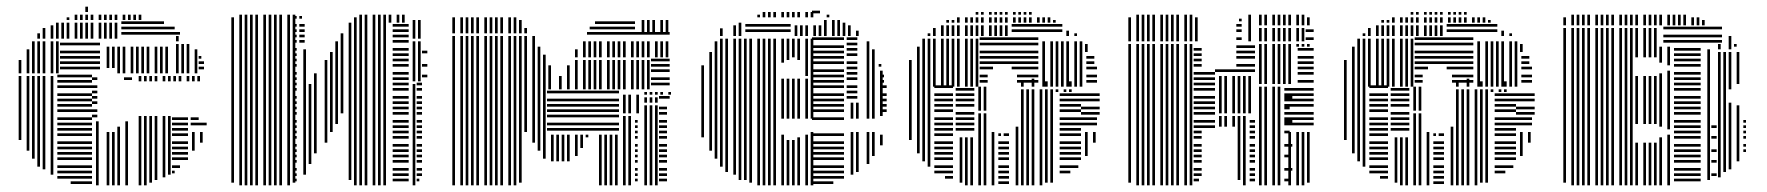

<svg xmlns="http://www.w3.org/2000/svg" viewBox="-20 -556 5302 576"><path d="M44 -136H36V-328H44ZM68 -104H60V-328H68ZM84 -80H76V-328H84ZM100 -56H92V-328H100ZM116 -48H108V-328H116ZM140 -32H132V-328H140ZM256 -4H192V-12H256ZM256 -20H152V-28H256ZM256 -36H152V-44H256ZM256 -52H152V-60H256ZM256 -76H152V-84H256ZM256 -92H152V-100H256ZM256 -108H152V-116H256ZM256 -124H152V-132H256ZM256 -148H152V-156H256ZM256 -164H152V-172H256ZM256 -180H152V-188H256ZM256 -196H152V-204H256ZM256 -220H152V-228H256ZM256 -236H152V-244H256ZM256 -252H152V-260H256ZM256 -268H152V-276H256ZM256 -292H152V-300H256ZM256 -308H152V-316H256ZM256 -324H152V-332H256ZM276 0H268V-192H276ZM272 -204H256V-212H272ZM272 -220H256V-228H272ZM272 -244H256V-252H272ZM272 -260H256V-268H272ZM272 -276H256V-284H272ZM272 -292H256V-300H272ZM272 -316H256V-324H272ZM308 0H300V-160H308ZM324 0H316V-160H324ZM340 0H332V-176H340ZM364 0H356V-192H364ZM376 -316H352V-324H376ZM404 0H396V-208H404ZM420 0H412V-208H420ZM436 -8H428V-208H436ZM452 -16H444V-208H452ZM476 -24H468V-208H476ZM492 -32H484V-208H492ZM504 -36H496V-44H504ZM520 -52H496V-60H520ZM544 -76H496V-84H544ZM544 -92H496V-100H544ZM544 -108H496V-116H544ZM544 -124H496V-132H544ZM544 -148H496V-156H544ZM544 -164H496V-172H544ZM544 -180H496V-188H544ZM544 -196H496V-204H544ZM564 -104H556V-160H564ZM588 -128H580V-160H588ZM600 -180H552V-188H600ZM576 -196H552V-204H576ZM404 -312H396V-320H404ZM420 -312H412V-320H420ZM436 -312H428V-320H436ZM452 -312H444V-320H452ZM476 -312H468V-320H476ZM492 -312H484V-320H492ZM508 -312H500V-320H508ZM524 -312H516V-320H524ZM548 -312H540V-320H548ZM564 -312H556V-320H564ZM580 -312H572V-320H580ZM404 -320H396V-328H404ZM420 -320H412V-328H420ZM436 -320H428V-328H436ZM452 -320H444V-328H452ZM476 -320H468V-328H476ZM492 -320H484V-328H492ZM508 -320H500V-328H508ZM524 -320H516V-328H524ZM548 -320H540V-328H548ZM564 -320H556V-328H564ZM580 -320H572V-328H580ZM44 -336H36V-376H44ZM68 -336H60V-408H68ZM84 -336H76V-432H84ZM100 -336H92V-432H100ZM116 -336H108V-432H116ZM140 -336H132V-432H140ZM156 -336H148V-432H156ZM280 -348H160V-356H280ZM280 -364H160V-372H280ZM280 -380H160V-388H280ZM280 -396H160V-404H280ZM280 -420H160V-428H280ZM308 -352H300V-416H308ZM324 -352H316V-416H324ZM340 -336H332V-416H340ZM356 -336H348V-416H356ZM380 -336H372V-416H380ZM396 -336H388V-416H396ZM412 -336H404V-416H412ZM428 -336H420V-416H428ZM452 -336H444V-416H452ZM468 -336H460V-416H468ZM484 -336H476V-416H484ZM516 -336H508V-424H516ZM532 -336H524V-424H532ZM548 -336H540V-424H548ZM572 -336H564V-408H572ZM592 -348H576V-356H592ZM592 -364H576V-372H592ZM584 -380H576V-388H584ZM516 -432H508V-448H516ZM100 -440H92V-456H100ZM116 -440H108V-472H116ZM140 -440H132V-480H140ZM156 -440H148V-488H156ZM172 -440H164V-488H172ZM188 -440H180V-488H188ZM212 -440H204V-488H212ZM228 -440H220V-488H228ZM244 -440H236V-488H244ZM260 -440H252V-488H260ZM284 -440H276V-488H284ZM300 -440H292V-488H300ZM316 -440H308V-488H316ZM332 -440H324V-488H332ZM520 -452H344V-460H520ZM504 -468H344V-476H504ZM472 -484H344V-492H472ZM188 -496H180V-504H188ZM212 -496H204V-512H212ZM228 -496H220V-512H228ZM244 -496H236V-512H244ZM260 -496H252V-512H260ZM284 -496H276V-512H284ZM300 -496H292V-512H300ZM316 -496H308V-512H316ZM332 -496H324V-512H332ZM356 -496H348V-512H356ZM372 -496H364V-512H372ZM388 -496H380V-512H388ZM404 -496H396V-512H404ZM244 -520H236V-536H244Z M682 -8H674V-504H682ZM706 0H698V-512H706ZM722 0H714V-512H722ZM738 0H730V-512H738ZM754 0H746V-512H754ZM778 0H770V-512H778ZM794 0H786V-512H794ZM810 0H802V-512H810ZM826 0H818V-512H826ZM850 0H842V-512H850ZM866 -8H858V-512H866ZM870 -12H862V-20H870ZM870 -28H862V-36H870ZM870 -44H862V-52H870ZM870 -68H862V-76H870ZM870 -84H862V-92H870ZM870 -100H862V-108H870ZM870 -116H862V-124H870ZM870 -140H862V-148H870ZM870 -156H862V-164H870ZM870 -172H862V-180H870ZM870 -188H862V-196H870ZM870 -212H862V-220H870ZM870 -228H862V-236H870ZM870 -244H862V-252H870ZM870 -260H862V-268H870ZM870 -284H862V-292H870ZM870 -300H862V-308H870ZM870 -316H862V-324H870ZM870 -332H862V-340H870ZM870 -356H862V-364H870ZM870 -372H862V-380H870ZM870 -388H862V-396H870ZM870 -404H862V-412H870ZM870 -428H862V-436H870ZM870 -444H862V-452H870ZM870 -460H862V-468H870ZM870 -476H862V-484H870ZM870 -500H862V-508H870ZM898 -32H890V-408H898ZM914 -64H906V-304H914ZM930 -96H922V-336H930ZM894 -428H878V-436H894ZM894 -444H878V-452H894ZM894 -460H878V-468H894ZM894 -476H878V-484H894ZM886 -500H878V-508H886ZM962 -128H954V-376H962ZM978 -160H970V-400H978ZM994 -184H986V-432H994ZM1010 -216H1002V-456H1010ZM1034 -16H1026V-488H1034ZM1050 0H1042V-488H1050ZM1066 0H1058V-488H1066ZM1082 0H1074V-488H1082ZM1106 0H1098V-488H1106ZM1122 0H1114V-488H1122ZM1138 0H1130V-488H1138ZM1206 -12H1158V-20H1206ZM1206 -28H1158V-36H1206ZM1206 -44H1158V-52H1206ZM1206 -68H1158V-76H1206ZM1206 -84H1158V-92H1206ZM1206 -100H1158V-108H1206ZM1206 -116H1158V-124H1206ZM1206 -140H1158V-148H1206ZM1206 -156H1158V-164H1206ZM1206 -172H1158V-180H1206ZM1206 -188H1158V-196H1206ZM1206 -212H1158V-220H1206ZM1206 -228H1158V-236H1206ZM1206 -244H1158V-252H1206ZM1206 -260H1158V-268H1206ZM1206 -284H1158V-292H1206ZM1206 -300H1158V-308H1206ZM1206 -316H1158V-324H1206ZM1206 -332H1158V-340H1206ZM1206 -356H1158V-364H1206ZM1206 -372H1158V-380H1206ZM1206 -388H1158V-396H1206ZM1206 -404H1158V-412H1206ZM1206 -428H1158V-436H1206ZM1206 -444H1158V-452H1206ZM1206 -460H1158V-468H1206ZM1206 -476H1158V-484H1206ZM1050 -488H1042V-504H1050ZM1066 -488H1058V-512H1066ZM1082 -488H1074V-512H1082ZM1106 -488H1098V-512H1106ZM1122 -488H1114V-512H1122ZM1138 -488H1130V-512H1138ZM1154 -488H1146V-512H1154ZM1178 -488H1170V-512H1178ZM1194 -488H1186V-512H1194ZM1226 0H1218V-304H1226ZM1238 -12H1230V-20H1238ZM1246 -28H1230V-36H1246ZM1246 -44H1230V-52H1246ZM1246 -68H1230V-76H1246ZM1246 -84H1230V-92H1246ZM1246 -100H1230V-108H1246ZM1246 -116H1230V-124H1246ZM1246 -140H1230V-148H1246ZM1246 -156H1230V-164H1246ZM1246 -172H1230V-180H1246ZM1246 -188H1230V-196H1246ZM1246 -212H1230V-220H1246ZM1246 -228H1230V-236H1246ZM1246 -244H1230V-252H1246ZM1246 -260H1230V-268H1246ZM1246 -284H1230V-292H1246ZM1246 -300H1230V-308H1246ZM1226 -312H1218V-432H1226ZM1242 -312H1234V-432H1242ZM1262 -324H1246V-332H1262ZM1262 -356H1246V-364H1262ZM1262 -396H1246V-404H1262ZM1226 -440H1218V-496H1226ZM1242 -440H1234V-496H1242Z M1345 0H1337V-288H1345ZM1369 0H1361V-288H1369ZM1385 0H1377V-288H1385ZM1401 0H1393V-288H1401ZM1417 0H1409V-288H1417ZM1441 0H1433V-288H1441ZM1457 0H1449V-288H1457ZM1473 0H1465V-288H1473ZM1489 0H1481V-288H1489ZM1513 0H1505V-288H1513ZM1529 0H1521V-288H1529ZM1545 -8H1537V-288H1545ZM1561 -160H1553V-288H1561ZM1585 -128H1577V-288H1585ZM1601 -104H1593V-288H1601ZM1617 -80H1609V-288H1617ZM1641 -72H1633V-152H1641ZM1657 -72H1649V-152H1657ZM1673 -72H1665V-152H1673ZM1689 -72H1681V-152H1689ZM1713 -88H1705V-152H1713ZM1729 -112H1721V-152H1729ZM1745 -144H1737V-152H1745ZM1785 0H1777V-152H1785ZM1801 0H1793V-152H1801ZM1817 0H1809V-152H1817ZM1833 0H1825V-152H1833ZM1837 -164H1621V-172H1837ZM1837 -180H1621V-188H1837ZM1837 -204H1621V-212H1837ZM1837 -220H1621V-228H1837ZM1837 -236H1621V-244H1837ZM1837 -252H1621V-260H1837ZM1837 -276H1621V-284H1837ZM1857 0H1849V-208H1857ZM1873 0H1865V-208H1873ZM1893 -12H1885V-20H1893ZM1893 -28H1885V-36H1893ZM1893 -44H1885V-52H1893ZM1893 -68H1885V-76H1893ZM1893 -84H1885V-92H1893ZM1893 -100H1885V-108H1893ZM1893 -116H1885V-124H1893ZM1893 -140H1885V-148H1893ZM1893 -156H1885V-164H1893ZM1893 -172H1885V-180H1893ZM1893 -188H1885V-196H1893ZM1857 -216H1849V-272H1857ZM1873 -216H1865V-272H1873ZM1897 -216H1889V-272H1897ZM1921 0H1913V-240H1921ZM1937 0H1929V-240H1937ZM1953 0H1945V-240H1953ZM1981 -12H1957V-20H1981ZM1981 -28H1957V-36H1981ZM1981 -44H1957V-52H1981ZM1981 -68H1957V-76H1981ZM1981 -84H1957V-92H1981ZM1981 -100H1957V-108H1981ZM1981 -116H1957V-124H1981ZM1981 -140H1957V-148H1981ZM1981 -156H1957V-164H1981ZM1981 -172H1957V-180H1981ZM1981 -188H1957V-196H1981ZM1981 -212H1957V-220H1981ZM1981 -228H1957V-236H1981ZM1921 -248H1913V-264H1921ZM1937 -248H1929V-264H1937ZM1953 -248H1945V-264H1953ZM1989 -260H1957V-268H1989ZM1921 -272H1913V-280H1921ZM1937 -272H1929V-280H1937ZM1953 -272H1945V-280H1953ZM1969 -272H1961V-280H1969ZM1993 -272H1985V-280H1993ZM1345 -288H1337V-448H1345ZM1369 -288H1361V-448H1369ZM1385 -288H1377V-448H1385ZM1401 -288H1393V-448H1401ZM1417 -288H1409V-448H1417ZM1441 -288H1433V-448H1441ZM1457 -288H1449V-448H1457ZM1473 -288H1465V-448H1473ZM1489 -288H1481V-448H1489ZM1513 -288H1505V-448H1513ZM1529 -288H1521V-448H1529ZM1545 -288H1537V-448H1545ZM1561 -288H1553V-448H1561ZM1585 -288H1577V-448H1585ZM1601 -288H1593V-416H1601ZM1617 -288H1609V-392H1617ZM1633 -288H1625V-360H1633ZM1665 -288H1657V-328H1665ZM1689 -288H1681V-360H1689ZM1713 -288H1705V-376H1713ZM1737 -288H1729V-376H1737ZM1753 -288H1745V-376H1753ZM1769 -288H1761V-376H1769ZM1785 -288H1777V-376H1785ZM1809 -288H1801V-376H1809ZM1825 -288H1817V-376H1825ZM1841 -288H1833V-376H1841ZM1857 -288H1849V-376H1857ZM1881 -288H1873V-376H1881ZM1897 -288H1889V-376H1897ZM1913 -288H1905V-376H1913ZM1929 -288H1921V-376H1929ZM1989 -300H1933V-308H1989ZM1989 -316H1933V-324H1989ZM1989 -340H1933V-348H1989ZM1989 -356H1933V-364H1989ZM1989 -372H1933V-380H1989ZM1713 -384H1705V-408H1713ZM1737 -384H1729V-432H1737ZM1753 -384H1745V-432H1753ZM1769 -384H1761V-432H1769ZM1785 -384H1777V-432H1785ZM1809 -384H1801V-432H1809ZM1825 -384H1817V-432H1825ZM1841 -384H1833V-432H1841ZM1857 -384H1849V-432H1857ZM1881 -384H1873V-432H1881ZM1897 -384H1889V-432H1897ZM1913 -384H1905V-432H1913ZM1929 -384H1921V-432H1929ZM1953 -384H1945V-432H1953ZM1969 -384H1961V-432H1969ZM1985 -384H1977V-432H1985ZM1989 -452H1741V-460H1989ZM1345 -456H1337V-504H1345ZM1369 -456H1361V-504H1369ZM1385 -456H1377V-504H1385ZM1401 -456H1393V-504H1401ZM1417 -456H1409V-504H1417ZM1441 -456H1433V-504H1441ZM1457 -456H1449V-504H1457ZM1473 -456H1465V-504H1473ZM1489 -456H1481V-504H1489ZM1513 -456H1505V-504H1513ZM1529 -456H1521V-504H1529ZM1545 -456H1537V-496H1545ZM1561 -456H1553V-472H1561ZM1885 -468H1749V-476H1885ZM1885 -484H1765V-492H1885ZM1913 -456H1905V-496H1913ZM1929 -456H1921V-496H1929ZM1945 -456H1937V-496H1945ZM1969 -456H1961V-496H1969ZM1985 -456H1977V-496H1985Z M2092 -144H2084V-360H2092ZM2116 -104H2108V-400H2116ZM2132 -80H2124V-432H2132ZM2148 -56H2140V-440H2148ZM2164 -40H2156V-440H2164ZM2188 -32H2180V-440H2188ZM2204 -16H2196V-440H2204ZM2220 -16H2212V-440H2220ZM2236 -8H2228V-440H2236ZM2260 0H2252V-440H2260ZM2276 0H2268V-440H2276ZM2292 0H2284V-440H2292ZM2308 0H2300V-440H2308ZM2332 0H2324V-152H2332ZM2332 -200H2324V-320H2332ZM2332 -368H2324V-440H2332ZM2348 0H2340V-136H2348ZM2348 -200H2340V-320H2348ZM2348 -376H2340V-440H2348ZM2364 0H2356V-136H2364ZM2364 -200H2356V-320H2364ZM2364 -384H2356V-440H2364ZM2380 0H2372V-144H2380ZM2380 -200H2372V-320H2380ZM2380 -376H2372V-440H2380ZM2404 0H2396V-152H2404ZM2404 -200H2396V-320H2404ZM2404 -328H2396V-440H2404ZM2420 0H2412V-160H2420ZM2420 -200H2412V-440H2420ZM2480 -4H2416V-12H2480ZM2512 -20H2416V-28H2512ZM2512 -36H2416V-44H2512ZM2512 -52H2416V-60H2512ZM2512 -76H2416V-84H2512ZM2512 -92H2416V-100H2512ZM2512 -108H2416V-116H2512ZM2512 -124H2416V-132H2512ZM2512 -148H2416V-156H2512ZM2512 -196H2416V-204H2512ZM2512 -220H2416V-228H2512ZM2512 -236H2416V-244H2512ZM2512 -252H2416V-260H2512ZM2512 -268H2416V-276H2512ZM2512 -292H2416V-300H2512ZM2512 -308H2416V-316H2512ZM2512 -324H2416V-332H2512ZM2512 -340H2416V-348H2512ZM2512 -364H2416V-372H2512ZM2512 -380H2416V-388H2512ZM2512 -396H2416V-404H2512ZM2512 -412H2416V-420H2512ZM2512 -436H2416V-444H2512ZM2540 -32H2532V-160H2540ZM2540 -200H2532V-248H2540ZM2556 -40H2548V-160H2556ZM2556 -200H2548V-248H2556ZM2552 -260H2520V-268H2552ZM2552 -276H2520V-284H2552ZM2552 -292H2520V-300H2552ZM2552 -316H2520V-324H2552ZM2552 -332H2520V-340H2552ZM2552 -348H2520V-356H2552ZM2552 -364H2520V-372H2552ZM2552 -388H2520V-396H2552ZM2552 -404H2520V-412H2552ZM2552 -420H2520V-428H2552ZM2552 -436H2520V-444H2552ZM2588 -64H2580V-160H2588ZM2588 -200H2580V-344H2588ZM2604 -88H2596V-160H2604ZM2604 -200H2596V-344H2604ZM2628 -120H2620V-152H2628ZM2628 -208H2620V-344H2628ZM2640 -220H2624V-228H2640ZM2640 -236H2624V-244H2640ZM2640 -252H2624V-260H2640ZM2640 -268H2624V-276H2640ZM2640 -292H2624V-300H2640ZM2632 -308H2624V-316H2632ZM2632 -324H2624V-332H2632ZM2588 -344H2580V-408H2588ZM2604 -344H2596V-408H2604ZM2624 -356H2616V-364H2624ZM2588 -408H2580V-432H2588ZM2148 -448H2140V-471H2148ZM2188 -448H2180V-480H2188ZM2204 -448H2196V-488H2204ZM2352 -460H2216V-468H2352ZM2352 -476H2216V-484H2352ZM2372 -448H2364V-480H2372ZM2388 -448H2380V-480H2388ZM2404 -448H2396V-480H2404ZM2428 -448H2420V-480H2428ZM2444 -448H2436V-480H2444ZM2460 -448H2452V-496H2460ZM2484 -448H2476V-496H2484ZM2500 -448H2492V-496H2500ZM2516 -448H2508V-488H2516ZM2532 -448H2524V-480H2532ZM2556 -448H2548V-464H2556ZM2260 -504H2252V-512H2260ZM2276 -504H2268V-520H2276ZM2292 -504H2284V-520H2292ZM2308 -504H2300V-520H2308ZM2332 -504H2324V-520H2332ZM2348 -504H2340V-520H2348ZM2364 -504H2356V-520H2364ZM2380 -504H2372V-520H2380ZM2404 -504H2396V-520H2404ZM2420 -504H2412V-520H2420ZM2440 -516H2416V-524H2440ZM2468 -504H2460V-512H2468Z M2715 -136H2707V-296H2715ZM2739 -96H2731V-296H2739ZM2755 -72H2747V-296H2755ZM2771 -56H2763V-296H2771ZM2839 -20H2815V-28H2839ZM2839 -36H2783V-44H2839ZM2839 -52H2783V-60H2839ZM2839 -76H2783V-84H2839ZM2839 -92H2783V-100H2839ZM2839 -108H2783V-116H2839ZM2839 -124H2783V-132H2839ZM2839 -148H2783V-156H2839ZM2839 -164H2783V-172H2839ZM2839 -180H2783V-188H2839ZM2839 -196H2783V-204H2839ZM2839 -220H2783V-228H2839ZM2839 -236H2783V-244H2839ZM2839 -252H2783V-260H2839ZM2839 -268H2783V-276H2839ZM2839 -292H2783V-300H2839ZM2867 -8H2859V-144H2867ZM2883 0H2875V-144H2883ZM2899 0H2891V-144H2899ZM2903 -164H2847V-172H2903ZM2903 -180H2847V-188H2903ZM2903 -196H2847V-204H2903ZM2903 -212H2847V-220H2903ZM2903 -236H2847V-244H2903ZM2903 -252H2847V-260H2903ZM2903 -268H2847V-276H2903ZM2903 -284H2847V-292H2903ZM2923 0H2915V-216H2923ZM2939 0H2931V-216H2939ZM2963 0H2955V-160H2963ZM3007 -4H2975V-12H3007ZM3007 -20H2975V-28H3007ZM3007 -36H2975V-44H3007ZM3007 -52H2975V-60H3007ZM3007 -76H2975V-84H3007ZM3007 -92H2975V-100H3007ZM3007 -108H2975V-116H3007ZM3007 -124H2975V-132H3007ZM2983 -148H2975V-156H2983ZM3007 -148H2991V-156H3007ZM2923 -224H2915V-296H2923ZM2939 -224H2931V-296H2939ZM3035 0H3027V-176H3035ZM3051 0H3043V-280H3051ZM3067 0H3059V-280H3067ZM3083 0H3075V-280H3083ZM3107 0H3099V-280H3107ZM3123 -8H3115V-280H3123ZM3139 -8H3131V-280H3139ZM3191 -36H3159V-44H3191ZM3215 -52H3159V-60H3215ZM3223 -76H3159V-84H3223ZM3223 -92H3159V-100H3223ZM3223 -108H3159V-116H3223ZM3223 -124H3159V-132H3223ZM3223 -148H3159V-156H3223ZM3223 -164H3159V-172H3223ZM3223 -180H3159V-188H3223ZM3223 -196H3159V-204H3223ZM3223 -220H3159V-228H3223ZM3223 -236H3159V-244H3223ZM3223 -252H3159V-260H3223ZM3223 -268H3159V-276H3223ZM3243 -88H3235V-160H3243ZM3267 -128H3259V-160H3267ZM3271 -180H3223V-188H3271ZM3271 -196H3223V-204H3271ZM3279 -212H3223V-220H3279ZM3279 -228H3223V-236H3279ZM3279 -252H3223V-260H3279ZM3279 -268H3223V-276H3279ZM3051 -280H3043V-288H3051ZM3067 -280H3059V-288H3067ZM3083 -280H3075V-288H3083ZM3107 -280H3099V-288H3107ZM3123 -280H3115V-288H3123ZM3139 -280H3131V-288H3139ZM3155 -280H3147V-288H3155ZM3179 -280H3171V-288H3179ZM3195 -280H3187V-288H3195ZM3051 -296H3043V-312H3051ZM3083 -296H3075V-320H3083ZM3123 -296H3115V-312H3123ZM3155 -296H3147V-320H3155ZM3195 -296H3187V-312H3195ZM3227 -296H3219V-320H3227ZM2715 -296H2707V-376H2715ZM2739 -296H2731V-416H2739ZM2755 -296H2747V-440H2755ZM2771 -296H2763V-440H2771ZM2787 -296H2779V-440H2787ZM2811 -296H2803V-440H2811ZM2827 -296H2819V-440H2827ZM2843 -296H2835V-440H2843ZM2859 -296H2851V-440H2859ZM2883 -296H2875V-440H2883ZM2899 -296H2891V-440H2899ZM2915 -296H2907V-440H2915ZM2943 -308H2919V-316H2943ZM3095 -308H3031V-316H3095ZM2943 -324H2919V-332H2943ZM3095 -324H3031V-332H3095ZM2959 -348H2919V-356H2959ZM3095 -348H3015V-356H3095ZM3095 -364H2919V-372H3095ZM3095 -380H2919V-388H3095ZM3095 -396H2919V-404H3095ZM3095 -420H2919V-428H3095ZM3095 -436H2919V-444H3095ZM3115 -296H3107V-400H3115ZM3139 -296H3131V-400H3139ZM3155 -296H3147V-400H3155ZM3171 -296H3163V-400H3171ZM3187 -296H3179V-400H3187ZM3211 -296H3203V-400H3211ZM3227 -296H3219V-400H3227ZM3271 -308H3239V-316H3271ZM3271 -324H3239V-332H3271ZM3271 -348H3239V-356H3271ZM3263 -364H3239V-372H3263ZM3263 -380H3239V-388H3263ZM3115 -400H3107V-432H3115ZM3139 -400H3131V-432H3139ZM3155 -400H3147V-432H3155ZM3171 -400H3163V-432H3171ZM3187 -400H3179V-432H3187ZM3211 -400H3203V-432H3211ZM3227 -400H3219V-432H3227ZM3243 -400H3235V-424H3243ZM2771 -448H2763V-456H2771ZM2787 -448H2779V-472H2787ZM2811 -448H2803V-480H2811ZM2827 -448H2819V-480H2827ZM2843 -448H2835V-480H2843ZM2859 -448H2851V-480H2859ZM2883 -448H2875V-480H2883ZM2899 -448H2891V-480H2899ZM2915 -448H2907V-480H2915ZM2931 -448H2923V-480H2931ZM2955 -448H2947V-480H2955ZM2971 -448H2963V-480H2971ZM2987 -448H2979V-480H2987ZM3003 -448H2995V-480H3003ZM3167 -460H3015V-468H3167ZM3167 -476H3015V-484H3167ZM3187 -448H3179V-464H3187ZM3211 -448H3203V-456H3211ZM2827 -488H2819V-496H2827ZM2843 -488H2835V-496H2843ZM2859 -488H2851V-504H2859ZM2883 -488H2875V-504H2883ZM2899 -488H2891V-504H2899ZM2915 -488H2907V-504H2915ZM2931 -488H2923V-504H2931ZM2955 -488H2947V-504H2955ZM2971 -488H2963V-504H2971ZM2987 -488H2979V-504H2987ZM3003 -488H2995V-504H3003ZM3027 -488H3019V-504H3027ZM3043 -488H3035V-504H3043ZM3059 -488H3051V-504H3059ZM3075 -488H3067V-504H3075ZM3099 -488H3091V-504H3099ZM3115 -488H3107V-504H3115ZM3131 -488H3123V-504H3131ZM3147 -488H3139V-496H3147ZM2915 -512H2907V-520H2915ZM2931 -512H2923V-520H2931ZM2955 -512H2947V-520H2955ZM2971 -512H2963V-520H2971ZM2987 -512H2979V-520H2987ZM3003 -512H2995V-520H3003ZM3027 -512H3019V-520H3027ZM3043 -512H3035V-520H3043ZM3059 -512H3051V-520H3059ZM3075 -512H3067V-520H3075Z M3373 -8H3365V-424H3373ZM3397 0H3389V-424H3397ZM3413 0H3405V-424H3413ZM3429 0H3421V-424H3429ZM3445 0H3437V-424H3445ZM3469 0H3461V-424H3469ZM3485 0H3477V-424H3485ZM3501 0H3493V-424H3501ZM3517 0H3509V-424H3517ZM3541 0H3533V-424H3541ZM3557 0H3549V-424H3557ZM3577 -12H3561V-20H3577ZM3585 -28H3561V-36H3585ZM3585 -44H3561V-52H3585ZM3585 -68H3561V-76H3585ZM3585 -84H3561V-92H3585ZM3585 -100H3561V-108H3585ZM3585 -116H3561V-124H3585ZM3585 -140H3561V-148H3585ZM3585 -156H3561V-164H3585ZM3625 -172H3561V-180H3625ZM3625 -188H3561V-196H3625ZM3625 -212H3561V-220H3625ZM3625 -228H3561V-236H3625ZM3625 -244H3561V-252H3625ZM3625 -260H3561V-268H3625ZM3625 -284H3561V-292H3625ZM3625 -300H3561V-308H3625ZM3625 -316H3561V-324H3625ZM3625 -332H3561V-340H3625ZM3585 -356H3561V-364H3585ZM3585 -372H3561V-380H3585ZM3585 -388H3561V-396H3585ZM3585 -404H3561V-412H3585ZM3645 -176H3637V-208H3645ZM3661 -176H3653V-208H3661ZM3685 -176H3677V-208H3685ZM3701 -16H3693V-208H3701ZM3717 0H3709V-208H3717ZM3745 -12H3729V-20H3745ZM3745 -28H3729V-36H3745ZM3745 -44H3729V-52H3745ZM3745 -68H3729V-76H3745ZM3745 -84H3729V-92H3745ZM3745 -100H3729V-108H3745ZM3745 -116H3729V-124H3745ZM3745 -140H3729V-148H3745ZM3745 -156H3729V-164H3745ZM3745 -172H3729V-180H3745ZM3745 -188H3729V-196H3745ZM3645 -216H3637V-328H3645ZM3661 -216H3653V-328H3661ZM3685 -216H3677V-328H3685ZM3701 -216H3693V-328H3701ZM3717 -216H3709V-328H3717ZM3733 -216H3725V-328H3733ZM3745 -340H3625V-348H3745ZM3745 -356H3689V-364H3745ZM3745 -380H3689V-388H3745ZM3745 -396H3689V-404H3745ZM3745 -412H3689V-420H3745ZM3765 0H3757V-296H3765ZM3781 0H3773V-296H3781ZM3805 0H3797V-296H3805ZM3821 0H3813V-296H3821ZM3849 -12H3833V-20H3849ZM3857 -44H3833V-52H3857ZM3849 -84H3833V-92H3849ZM3857 -116H3833V-124H3857ZM3849 -156H3833V-164H3849ZM3857 -188H3833V-196H3857ZM3849 -228H3833V-236H3849ZM3857 -260H3833V-268H3857ZM3853 0H3845V-160H3853ZM3877 0H3869V-160H3877ZM3893 0H3885V-160H3893ZM3909 -8H3901V-160H3909ZM3921 -180H3833V-188H3921ZM3921 -196H3833V-204H3921ZM3921 -212H3833V-220H3921ZM3921 -236H3833V-244H3921ZM3921 -252H3833V-260H3921ZM3921 -268H3833V-276H3921ZM3921 -284H3833V-292H3921ZM3765 -304H3757V-416H3765ZM3781 -304H3773V-416H3781ZM3805 -304H3797V-416H3805ZM3821 -304H3813V-416H3821ZM3837 -304H3829V-416H3837ZM3853 -304H3845V-416H3853ZM3921 -308H3873V-316H3921ZM3921 -332H3873V-340H3921ZM3921 -348H3873V-356H3921ZM3921 -364H3873V-372H3921ZM3921 -380H3873V-388H3921ZM3921 -404H3873V-412H3921ZM3765 -416H3757V-424H3765ZM3781 -416H3773V-424H3781ZM3805 -416H3797V-424H3805ZM3821 -416H3813V-424H3821ZM3837 -416H3829V-424H3837ZM3853 -416H3845V-424H3853ZM3877 -416H3869V-424H3877ZM3893 -416H3885V-424H3893ZM3909 -416H3901V-424H3909ZM3373 -432H3365V-504H3373ZM3397 -432H3389V-512H3397ZM3413 -432H3405V-512H3413ZM3429 -432H3421V-512H3429ZM3445 -432H3437V-512H3445ZM3469 -432H3461V-512H3469ZM3485 -432H3477V-512H3485ZM3501 -432H3493V-512H3501ZM3517 -432H3509V-512H3517ZM3541 -432H3533V-512H3541ZM3557 -432H3549V-512H3557ZM3573 -432H3565V-504H3573ZM3705 -436H3689V-444H3705ZM3705 -460H3689V-468H3705ZM3705 -476H3689V-484H3705ZM3705 -492H3697V-500H3705ZM3733 -432H3725V-512H3733ZM3765 -432H3757V-472H3765ZM3781 -432H3773V-472H3781ZM3805 -432H3797V-472H3805ZM3821 -432H3813V-472H3821ZM3837 -432H3829V-472H3837ZM3853 -432H3845V-472H3853ZM3877 -432H3869V-472H3877ZM3893 -432H3885V-472H3893ZM3921 -436H3897V-444H3921ZM3921 -460H3897V-468H3921ZM3765 -480H3757V-512H3765ZM3781 -480H3773V-512H3781ZM3805 -480H3797V-512H3805ZM3821 -480H3813V-512H3821ZM3837 -480H3829V-512H3837ZM3853 -480H3845V-512H3853ZM3877 -480H3869V-512H3877ZM3893 -480H3885V-512H3893ZM3909 -480H3901V-504H3909Z M4020 -136H4012V-296H4020ZM4044 -96H4036V-296H4044ZM4060 -72H4052V-296H4060ZM4076 -56H4068V-296H4076ZM4144 -20H4120V-28H4144ZM4144 -36H4088V-44H4144ZM4144 -52H4088V-60H4144ZM4144 -76H4088V-84H4144ZM4144 -92H4088V-100H4144ZM4144 -108H4088V-116H4144ZM4144 -124H4088V-132H4144ZM4144 -148H4088V-156H4144ZM4144 -164H4088V-172H4144ZM4144 -180H4088V-188H4144ZM4144 -196H4088V-204H4144ZM4144 -220H4088V-228H4144ZM4144 -236H4088V-244H4144ZM4144 -252H4088V-260H4144ZM4144 -268H4088V-276H4144ZM4144 -292H4088V-300H4144ZM4172 -8H4164V-144H4172ZM4188 0H4180V-144H4188ZM4204 0H4196V-144H4204ZM4208 -164H4152V-172H4208ZM4208 -180H4152V-188H4208ZM4208 -196H4152V-204H4208ZM4208 -212H4152V-220H4208ZM4208 -236H4152V-244H4208ZM4208 -252H4152V-260H4208ZM4208 -268H4152V-276H4208ZM4208 -284H4152V-292H4208ZM4228 0H4220V-216H4228ZM4244 0H4236V-216H4244ZM4268 0H4260V-160H4268ZM4312 -4H4280V-12H4312ZM4312 -20H4280V-28H4312ZM4312 -36H4280V-44H4312ZM4312 -52H4280V-60H4312ZM4312 -76H4280V-84H4312ZM4312 -92H4280V-100H4312ZM4312 -108H4280V-116H4312ZM4312 -124H4280V-132H4312ZM4288 -148H4280V-156H4288ZM4312 -148H4296V-156H4312ZM4228 -224H4220V-296H4228ZM4244 -224H4236V-296H4244ZM4340 0H4332V-176H4340ZM4356 0H4348V-280H4356ZM4372 0H4364V-280H4372ZM4388 0H4380V-280H4388ZM4412 0H4404V-280H4412ZM4428 -8H4420V-280H4428ZM4444 -8H4436V-280H4444ZM4496 -36H4464V-44H4496ZM4520 -52H4464V-60H4520ZM4528 -76H4464V-84H4528ZM4528 -92H4464V-100H4528ZM4528 -108H4464V-116H4528ZM4528 -124H4464V-132H4528ZM4528 -148H4464V-156H4528ZM4528 -164H4464V-172H4528ZM4528 -180H4464V-188H4528ZM4528 -196H4464V-204H4528ZM4528 -220H4464V-228H4528ZM4528 -236H4464V-244H4528ZM4528 -252H4464V-260H4528ZM4528 -268H4464V-276H4528ZM4548 -88H4540V-160H4548ZM4572 -128H4564V-160H4572ZM4576 -180H4528V-188H4576ZM4576 -196H4528V-204H4576ZM4584 -212H4528V-220H4584ZM4584 -228H4528V-236H4584ZM4584 -252H4528V-260H4584ZM4584 -268H4528V-276H4584ZM4356 -280H4348V-288H4356ZM4372 -280H4364V-288H4372ZM4388 -280H4380V-288H4388ZM4412 -280H4404V-288H4412ZM4428 -280H4420V-288H4428ZM4444 -280H4436V-288H4444ZM4460 -280H4452V-288H4460ZM4484 -280H4476V-288H4484ZM4500 -280H4492V-288H4500ZM4356 -296H4348V-312H4356ZM4388 -296H4380V-320H4388ZM4428 -296H4420V-312H4428ZM4460 -296H4452V-320H4460ZM4500 -296H4492V-312H4500ZM4532 -296H4524V-320H4532ZM4020 -296H4012V-376H4020ZM4044 -296H4036V-416H4044ZM4060 -296H4052V-440H4060ZM4076 -296H4068V-440H4076ZM4092 -296H4084V-440H4092ZM4116 -296H4108V-440H4116ZM4132 -296H4124V-440H4132ZM4148 -296H4140V-440H4148ZM4164 -296H4156V-440H4164ZM4188 -296H4180V-440H4188ZM4204 -296H4196V-440H4204ZM4220 -296H4212V-440H4220ZM4248 -308H4224V-316H4248ZM4400 -308H4336V-316H4400ZM4248 -324H4224V-332H4248ZM4400 -324H4336V-332H4400ZM4264 -348H4224V-356H4264ZM4400 -348H4320V-356H4400ZM4400 -364H4224V-372H4400ZM4400 -380H4224V-388H4400ZM4400 -396H4224V-404H4400ZM4400 -420H4224V-428H4400ZM4400 -436H4224V-444H4400ZM4420 -296H4412V-400H4420ZM4444 -296H4436V-400H4444ZM4460 -296H4452V-400H4460ZM4476 -296H4468V-400H4476ZM4492 -296H4484V-400H4492ZM4516 -296H4508V-400H4516ZM4532 -296H4524V-400H4532ZM4576 -308H4544V-316H4576ZM4576 -324H4544V-332H4576ZM4576 -348H4544V-356H4576ZM4568 -364H4544V-372H4568ZM4568 -380H4544V-388H4568ZM4420 -400H4412V-432H4420ZM4444 -400H4436V-432H4444ZM4460 -400H4452V-432H4460ZM4476 -400H4468V-432H4476ZM4492 -400H4484V-432H4492ZM4516 -400H4508V-432H4516ZM4532 -400H4524V-432H4532ZM4548 -400H4540V-424H4548ZM4076 -448H4068V-456H4076ZM4092 -448H4084V-472H4092ZM4116 -448H4108V-480H4116ZM4132 -448H4124V-480H4132ZM4148 -448H4140V-480H4148ZM4164 -448H4156V-480H4164ZM4188 -448H4180V-480H4188ZM4204 -448H4196V-480H4204ZM4220 -448H4212V-480H4220ZM4236 -448H4228V-480H4236ZM4260 -448H4252V-480H4260ZM4276 -448H4268V-480H4276ZM4292 -448H4284V-480H4292ZM4308 -448H4300V-480H4308ZM4472 -460H4320V-468H4472ZM4472 -476H4320V-484H4472ZM4492 -448H4484V-464H4492ZM4516 -448H4508V-456H4516ZM4132 -488H4124V-496H4132ZM4148 -488H4140V-496H4148ZM4164 -488H4156V-504H4164ZM4188 -488H4180V-504H4188ZM4204 -488H4196V-504H4204ZM4220 -488H4212V-504H4220ZM4236 -488H4228V-504H4236ZM4260 -488H4252V-504H4260ZM4276 -488H4268V-504H4276ZM4292 -488H4284V-504H4292ZM4308 -488H4300V-504H4308ZM4332 -488H4324V-504H4332ZM4348 -488H4340V-504H4348ZM4364 -488H4356V-504H4364ZM4380 -488H4372V-504H4380ZM4404 -488H4396V-504H4404ZM4420 -488H4412V-504H4420ZM4436 -488H4428V-504H4436ZM4452 -488H4444V-496H4452ZM4220 -512H4212V-520H4220ZM4236 -512H4228V-520H4236ZM4260 -512H4252V-520H4260ZM4276 -512H4268V-520H4276ZM4292 -512H4284V-520H4292ZM4308 -512H4300V-520H4308ZM4332 -512H4324V-520H4332ZM4348 -512H4340V-520H4348ZM4364 -512H4356V-520H4364ZM4380 -512H4372V-520H4380Z M4678 -8H4670V-416H4678ZM4702 0H4694V-416H4702ZM4718 0H4710V-416H4718ZM4734 0H4726V-416H4734ZM4750 0H4742V-416H4750ZM4774 0H4766V-416H4774ZM4790 0H4782V-416H4790ZM4806 0H4798V-416H4806ZM4822 0H4814V-416H4822ZM4846 0H4838V-416H4846ZM4862 0H4854V-416H4862ZM4878 0H4870V-416H4878ZM4894 0H4886V-128H4894ZM4894 -184H4886V-328H4894ZM4894 -384H4886V-416H4894ZM4918 0H4910V-128H4918ZM4918 -184H4910V-328H4918ZM4918 -384H4910V-416H4918ZM4934 0H4926V-128H4934ZM4934 -184H4926V-328H4934ZM4934 -384H4926V-416H4934ZM4950 0H4942V-128H4950ZM4950 -184H4942V-328H4950ZM4950 -384H4942V-416H4950ZM4966 0H4958V-144H4966ZM4966 -176H4958V-336H4966ZM4966 -368H4958V-416H4966ZM4990 0H4982V-152H4990ZM4990 -168H4982V-344H4990ZM4990 -360H4982V-416H4990ZM5082 -12H5002V-20H5082ZM5082 -28H5002V-36H5082ZM5082 -44H5002V-52H5082ZM5082 -68H5002V-76H5082ZM5082 -84H5002V-92H5082ZM5082 -100H5002V-108H5082ZM5082 -116H5002V-124H5082ZM5082 -140H5002V-148H5082ZM5082 -156H5002V-164H5082ZM5082 -172H5002V-180H5082ZM5082 -188H5002V-196H5082ZM5082 -212H5002V-220H5082ZM5082 -228H5002V-236H5082ZM5082 -244H5002V-252H5082ZM5082 -260H5002V-268H5082ZM5082 -284H5002V-292H5082ZM5082 -300H5002V-308H5082ZM5082 -316H5002V-324H5082ZM5082 -332H5002V-340H5082ZM5082 -356H5002V-364H5082ZM5082 -372H5002V-380H5082ZM5082 -388H5002V-396H5082ZM5082 -404H5002V-412H5082ZM5110 -16H5102V-408H5110ZM5130 -28H5114V-36H5130ZM5130 -68H5114V-76H5130ZM5130 -100H5114V-108H5130ZM5130 -140H5114V-148H5130ZM5130 -172H5114V-180H5130ZM5142 -24H5134V-392H5142ZM5158 -40H5150V-392H5158ZM5174 -48H5166V-248H5174ZM5174 -288H5166V-392H5174ZM5198 -72H5190V-240H5198ZM5198 -304H5190V-392H5198ZM5218 -100H5210V-108H5218ZM5218 -116H5210V-124H5218ZM5218 -140H5210V-148H5218ZM5218 -156H5210V-164H5218ZM5218 -172H5210V-180H5218ZM5218 -188H5210V-196H5218ZM5142 -392H5134V-400H5142ZM5158 -392H5150V-400H5158ZM5174 -392H5166V-400H5174ZM5198 -392H5190V-400H5198ZM5142 -408H5134V-424H5142ZM5174 -408H5166V-432H5174ZM4678 -416H4670V-472H4678ZM4702 -416H4694V-472H4702ZM4718 -416H4710V-472H4718ZM4734 -416H4726V-472H4734ZM4750 -416H4742V-472H4750ZM4774 -416H4766V-472H4774ZM4790 -416H4782V-472H4790ZM4806 -416H4798V-472H4806ZM4822 -416H4814V-472H4822ZM4846 -416H4838V-472H4846ZM4862 -416H4854V-472H4862ZM4878 -416H4870V-472H4878ZM4894 -416H4886V-472H4894ZM4918 -416H4910V-472H4918ZM4934 -416H4926V-472H4934ZM4950 -416H4942V-472H4950ZM5146 -428H4970V-436H5146ZM5146 -444H4970V-452H5146ZM5146 -468H4970V-476H5146ZM5174 -416H5166V-448H5174ZM5190 -416H5182V-424H5190ZM4678 -480H4670V-504H4678ZM4702 -480H4694V-512H4702ZM4718 -480H4710V-512H4718ZM4734 -480H4726V-512H4734ZM4750 -480H4742V-512H4750ZM4774 -480H4766V-512H4774ZM4790 -480H4782V-512H4790ZM4806 -480H4798V-512H4806ZM4822 -480H4814V-512H4822ZM4846 -480H4838V-512H4846ZM4862 -480H4854V-512H4862ZM4878 -480H4870V-512H4878ZM4894 -480H4886V-512H4894ZM4918 -480H4910V-512H4918ZM4934 -480H4926V-512H4934ZM4950 -480H4942V-512H4950ZM4966 -480H4958V-512H4966ZM4990 -480H4982V-512H4990ZM5006 -480H4998V-512H5006ZM5022 -480H5014V-512H5022ZM5038 -480H5030V-512H5038ZM5062 -480H5054V-504H5062ZM5078 -480H5070V-504H5078ZM5094 -480H5086V-496H5094Z"/></svg>

Font: Rubik Lines
Style: Regular
Weight: 400
Designer: Hubert and Fischer, NaN
Foundry: Hubert and Fischer, NaN
Version: Version 2.201